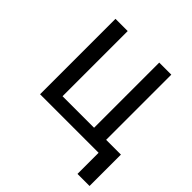

<svg xmlns="http://www.w3.org/2000/svg" viewBox="-174 -630 900 900"><g transform="rotate(45 276.5 -180.0)"><path d="M85 0H473V140H553V-68H455V-500H375V-68H166V-500H85Z"/></g></svg>

Font: Finlandica
Style: Regular
Weight: 400
Designer: Niklas Ekholm, Juho Hiilivirta, Jaakko Suomalainen
Foundry: Helsinki Type Studio
Version: Version 2.000;Glyphs 3.2 (3202)